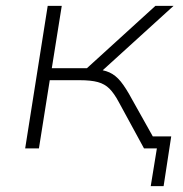

<svg xmlns="http://www.w3.org/2000/svg" viewBox="-20 -507 624 656"><path d="M495 129 516 0H477L484 -41H565L539 129ZM66 0 143 -487H191L157 -274H277L511 -487H573L320 -257L300 -271Q333 -269 354 -259.5Q375 -250 392.5 -228.5Q410 -207 432 -166L525 0H472L386 -158Q370 -188 354 -204Q338 -220 314.5 -226.5Q291 -233 252 -233H150L113 0Z"/></svg>

Font: Nunito Sans 10pt SemiExpanded ExtraLight
Style: Italic
Weight: 250
Width: 6
Italic angle: -9°
Designer: Vernon Adams
Foundry: Vernon Adams
Version: Version 3.101;gftools[0.9.27]